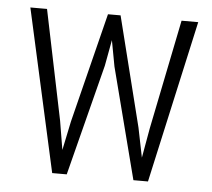

<svg xmlns="http://www.w3.org/2000/svg" viewBox="-44 -575 687 622"><g transform="rotate(5 300.0 -264.0)"><path d="M158.2 -171.4 173.8 -77.6 193.4 -171.4 282.7 -528.3H323.7L413.1 -171.4L432.6 -75.2L449.7 -171.4L522 -528.3H576.2L459 0H411.6L318.4 -361.3L302.7 -445.8L287.1 -361.3L194.8 0H147.5L30.3 -528.3H84.5Z"/></g></svg>

Font: Roboto Mono Light
Style: Regular
Weight: 300
Designer: Google
Version: Version 2.000985; 2015; ttfautohint (v1.3)